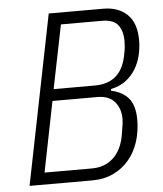

<svg xmlns="http://www.w3.org/2000/svg" viewBox="-51 -743 667 788"><g transform="rotate(-5 282.5 -349.0)"><path d="M179 -698H403Q466 -698 502.5 -662.5Q539 -627 539 -557Q539 -525 531.5 -494Q524 -463 508 -437Q492 -411 467 -392.5Q442 -374 407 -367L406 -360Q453 -350 478 -320.5Q503 -291 503 -232Q503 -183 489 -140.5Q475 -98 448.5 -67Q422 -36 384 -18Q346 0 299 0H39ZM300 -49Q353 -49 388 -81Q423 -113 434 -173Q439 -201 441 -217Q443 -233 443 -241Q443 -283 419.5 -311Q396 -339 348 -339H163L105 -49ZM342 -387Q450 -387 472 -499Q477 -522 478 -536Q479 -550 479 -558Q479 -600 460 -624.5Q441 -649 394 -649H225L172 -387Z"/></g></svg>

Font: IBM Plex Sans Cond Light
Style: Italic
Weight: 300
Width: 3
Italic angle: -11°
Designer: Mike Abbink, Paul van der Laan, Pieter van Rosmalen
Foundry: Bold Monday
Version: Version 1.3